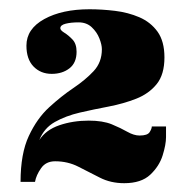

<svg xmlns="http://www.w3.org/2000/svg" viewBox="-20 -754 430 425"><path d="M255 -348.5Q225 -348.5 201 -360.8Q177 -373 153.5 -385Q130 -397 102 -397Q81.5 -397 70.8 -381.5Q60 -366 57.5 -351.5H25.5Q25.5 -414 43.8 -453Q62 -492 88.8 -516.5Q115.5 -541 142.2 -559Q169 -577 187.2 -596.5Q205.5 -616 205.5 -645Q205.5 -655 200 -669Q194.5 -683 183 -693.8Q171.5 -704.5 154 -704.5Q137 -704.5 125.2 -701.5Q113.5 -698.5 113.5 -691.5Q113.5 -687 122.5 -681.5Q131.5 -676 140.5 -666.5Q149.5 -657 149.5 -639.5Q149.5 -615 133.8 -602.8Q118 -590.5 94.5 -590.5Q70 -590.5 54.2 -606.8Q38.5 -623 38.5 -653Q38.5 -690 78 -711.8Q117.5 -733.5 178 -733.5Q205.5 -733.5 234.5 -730Q263.5 -726.5 288.5 -715.8Q313.5 -705 328.8 -683.8Q344 -662.5 344 -627Q344 -589 326.8 -567.8Q309.5 -546.5 281.5 -535.5Q253.5 -524.5 220.8 -518.2Q188 -512 156.8 -504.8Q125.5 -497.5 101.5 -484Q77.5 -470.5 67 -444Q81.5 -466.5 111.5 -476.8Q141.5 -487 176.5 -487Q207.5 -487 227.5 -478.8Q247.5 -470.5 262 -462.2Q276.5 -454 289 -454Q306.5 -454 311.2 -461.5Q316 -469 316 -474H347.5V-450.5Q347.5 -434 340 -410Q332.5 -386 312.5 -367.2Q292.5 -348.5 255 -348.5Z"/></svg>

Font: Imbue 10pt Black
Style: Regular
Weight: 900
Designer: Tyler Finck
Foundry: Etcetera Type Company
Version: Version 1.102; ttfautohint (v1.8.3)